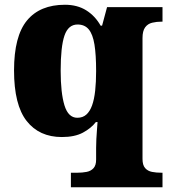

<svg xmlns="http://www.w3.org/2000/svg" viewBox="-20 -566 713 807"><path d="M278 221V160H304Q326 160 344 156.5Q362 153 373 141Q384 129 384 105V56Q384 38 385 18.5Q386 -1 387.5 -19.5Q389 -38 390 -53H383Q363 -27 328.5 -8.5Q294 10 240 10Q145 10 92 -57.5Q39 -125 39 -270Q39 -414 93.5 -480Q148 -546 253 -546Q305 -546 342.5 -522.5Q380 -499 403 -458H409L430 -536H663V-475H659Q638 -475 619.5 -470.5Q601 -466 590 -451Q579 -436 579 -406V102Q579 128 590 140.5Q601 153 619 156.5Q637 160 659 160H663V221ZM305 -71Q328 -71 343 -84.5Q358 -98 367 -123Q376 -148 380 -184.5Q384 -221 384 -267Q384 -336 377 -379Q370 -422 353 -442.5Q336 -463 306 -463Q267 -463 251 -416.5Q235 -370 235 -269Q235 -175 251 -123Q267 -71 305 -71Z"/></svg>

Font: Noto Serif Kannada Black
Style: Regular
Weight: 900
Version: Version 2.003